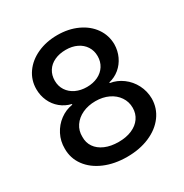

<svg xmlns="http://www.w3.org/2000/svg" viewBox="-168 -850 953 993"><g transform="rotate(-30 309.0 -353.5)"><path d="M49.8 -188.5Q49.3 -232.9 68.8 -271.2Q88.4 -309.6 122.3 -334.7Q156.2 -359.9 197.3 -366.2V-370.1Q161.6 -378.4 134 -401.1Q106.4 -423.8 91.3 -457Q76.2 -490.2 76.2 -528.3Q76.2 -582 106.4 -625Q136.7 -668 189.9 -692.4Q243.2 -716.8 309.6 -716.8Q375.5 -716.8 428.5 -692.4Q481.4 -668 511.5 -625Q541.5 -582 542 -528.3Q541.5 -490.2 526.1 -457Q510.7 -423.8 483.4 -401.1Q456.1 -378.4 420.9 -370.1V-366.2Q461.4 -359.9 495.4 -334.7Q529.3 -309.6 549.1 -271.2Q568.8 -232.9 569.3 -188.5Q568.8 -131.3 535.6 -86.2Q502.4 -41 443.4 -15.6Q384.3 9.8 309.6 9.8Q233.9 9.8 174.6 -15.6Q115.2 -41 82.3 -86.2Q49.3 -131.3 49.8 -188.5ZM460 -196.3Q460 -232.4 440.4 -261.2Q420.9 -290 386.7 -306.2Q352.5 -322.3 309.6 -322.3Q266.1 -322.3 231.4 -306.2Q196.8 -290 177.5 -261.2Q158.2 -232.4 159.2 -196.3Q158.2 -161.6 176.3 -135.3Q194.3 -108.9 228.8 -94Q263.2 -79.1 309.6 -79.1Q355 -79.1 388.9 -93.8Q422.9 -108.4 441.4 -135Q460 -161.6 460 -196.3ZM436.5 -518.6Q436.5 -550.8 420.4 -575.9Q404.3 -601.1 375.5 -615Q346.7 -628.9 309.6 -628.9Q271 -628.9 241.7 -615.2Q212.4 -601.6 196.5 -576.4Q180.7 -551.3 180.7 -518.6Q180.7 -485.8 197.3 -460.4Q213.9 -435.1 243.2 -421.1Q272.5 -407.2 309.6 -407.2Q346.2 -407.2 375.2 -421.1Q404.3 -435.1 420.4 -460.4Q436.5 -485.8 436.5 -518.6Z"/></g></svg>

Font: Pretendard JP Medium
Style: Regular
Weight: 500
Designer: Base glyphs from Inter by Rasmus Andersson; Hangeul glyphs from Noto Sans CJK(Source Han Sans) by Jang Soo-young and Kan
Foundry: Kil Hyung-jin
Version: Version 1.309